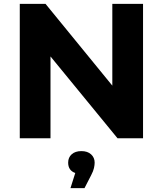

<svg xmlns="http://www.w3.org/2000/svg" viewBox="-20 -720 848 1000"><path d="M83 0V-700H217L565 -274V-700H725V0H592L243 -426V0ZM347 260 372 181Q335 168 335 127Q335 100 353.5 83.5Q372 67 404 67Q436 67 454.5 84Q473 101 473 127Q473 139 469.5 155Q466 171 455 192L420 260Z"/></svg>

Font: Montserrat
Style: Bold
Weight: 700
Designer: Julieta Ulanovsky
Foundry: Julieta Ulanovsky
Version: Version 9.000; ttfautohint (v1.8.4.7-5d5b)